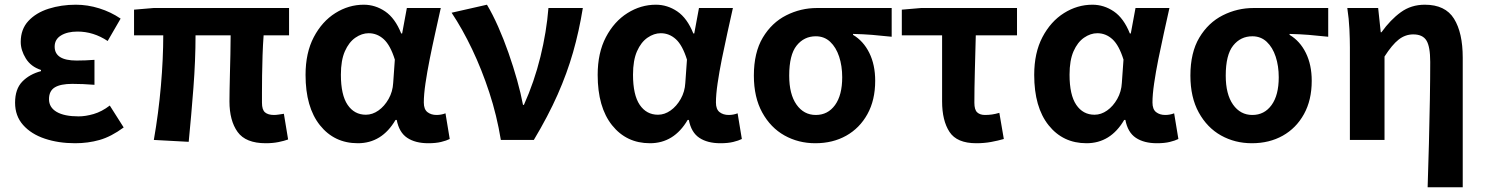

<svg xmlns="http://www.w3.org/2000/svg" viewBox="-20 -594 6302 815"><path d="M299 14Q228 14 170 -5.5Q112 -25 78 -63.5Q44 -102 44 -158Q44 -216 74.5 -247.5Q105 -279 154 -292V-297Q111 -311 89.5 -346Q68 -381 68 -416Q68 -470 100.5 -505Q133 -540 186.5 -557Q240 -574 302 -574Q352 -574 401.5 -558.5Q451 -543 492 -515L437 -420Q377 -460 309 -460Q266 -460 239 -443.5Q212 -427 212 -396Q212 -337 305 -337Q342 -337 381 -340V-234Q356 -236 333 -237Q310 -238 287 -238Q237 -238 212.5 -223Q188 -208 188 -173Q188 -138 220.5 -119Q253 -100 314 -100Q343 -100 377.5 -110Q412 -120 446 -146L505 -53Q452 -14 403 0Q354 14 299 14Z M1108 14Q1023 14 988.5 -34Q954 -82 954 -164Q954 -179 954.5 -210Q955 -241 956 -281Q957 -321 958 -363.5Q959 -406 959 -444H810Q810 -338 801 -221Q792 -104 781 8L633 0Q653 -114 663 -229.5Q673 -345 673 -444H549V-553L632 -560H1207V-444H1099Q1096 -404 1094.5 -359.5Q1093 -315 1092.5 -273.5Q1092 -232 1092 -201Q1092 -170 1092 -158Q1092 -128 1105 -117Q1118 -106 1143 -106Q1151 -106 1161.5 -107.5Q1172 -109 1185 -111L1203 -2Q1187 4 1162.5 9Q1138 14 1108 14Z M1499 14Q1399 14 1338 -62.5Q1277 -139 1277 -276Q1277 -370 1312 -436.5Q1347 -503 1403.5 -538.5Q1460 -574 1524 -574Q1573 -574 1615 -545.5Q1657 -517 1683 -452H1687L1707 -560H1851Q1840 -510 1827.5 -454Q1815 -398 1804 -343Q1793 -288 1786 -240Q1779 -192 1779 -159Q1779 -130 1794.5 -118Q1810 -106 1833 -106Q1853 -106 1871 -113L1889 -4Q1875 3 1852.5 8.5Q1830 14 1798 14Q1743 14 1708.5 -9Q1674 -32 1664 -85H1659Q1601 14 1499 14ZM1533 -107Q1561 -107 1586.5 -125Q1612 -143 1629.5 -174Q1647 -205 1649 -242L1656 -341Q1637 -402 1609 -427.5Q1581 -453 1545 -453Q1516 -453 1488.5 -434Q1461 -415 1444 -376.5Q1427 -338 1427 -277Q1427 -191 1455.5 -149Q1484 -107 1533 -107Z M2106 0Q2089 -104 2057 -201.5Q2025 -299 1984 -385Q1943 -471 1897 -540L2047 -574Q2071 -534 2094.5 -481Q2118 -428 2138.5 -369.5Q2159 -311 2175 -254Q2191 -197 2200 -149H2204Q2248 -247 2274 -353Q2300 -459 2308 -560H2454Q2438 -461 2412.5 -372Q2387 -283 2347 -192.5Q2307 -102 2246 0Z M2739 14Q2639 14 2578 -62.5Q2517 -139 2517 -276Q2517 -370 2552 -436.5Q2587 -503 2643.5 -538.5Q2700 -574 2764 -574Q2813 -574 2855 -545.5Q2897 -517 2923 -452H2927L2947 -560H3091Q3080 -510 3067.5 -454Q3055 -398 3044 -343Q3033 -288 3026 -240Q3019 -192 3019 -159Q3019 -130 3034.5 -118Q3050 -106 3073 -106Q3093 -106 3111 -113L3129 -4Q3115 3 3092.5 8.5Q3070 14 3038 14Q2983 14 2948.5 -9Q2914 -32 2904 -85H2899Q2841 14 2739 14ZM2773 -107Q2801 -107 2826.5 -125Q2852 -143 2869.5 -174Q2887 -205 2889 -242L2896 -341Q2877 -402 2849 -427.5Q2821 -453 2785 -453Q2756 -453 2728.5 -434Q2701 -415 2684 -376.5Q2667 -338 2667 -277Q2667 -191 2695.5 -149Q2724 -107 2773 -107Z M3441 14Q3369 14 3310 -19Q3251 -52 3215.5 -116.5Q3180 -181 3180 -273Q3180 -371 3218 -434.5Q3256 -498 3317.5 -529Q3379 -560 3448 -560H3765V-438Q3719 -443 3682 -446Q3645 -449 3601 -450V-446Q3645 -420 3670 -369.5Q3695 -319 3695 -251Q3695 -169 3662 -109.5Q3629 -50 3572 -18Q3515 14 3441 14ZM3443 -106Q3494 -106 3524.5 -148Q3555 -190 3555 -266Q3555 -314 3542 -353.5Q3529 -393 3504 -416.5Q3479 -440 3443 -440Q3393 -440 3361.5 -400.5Q3330 -361 3330 -273Q3330 -194 3361 -150Q3392 -106 3443 -106Z M4124 14Q4042 14 4010.5 -34Q3979 -82 3979 -164V-444H3808V-553L3890 -560H4297V-444H4122Q4120 -366 4118 -291.5Q4116 -217 4116 -158Q4116 -128 4128 -117Q4140 -106 4161 -106Q4176 -106 4190.5 -108Q4205 -110 4222 -115L4241 -4Q4217 3 4187.5 8.5Q4158 14 4124 14Z M4592 14Q4492 14 4431 -62.5Q4370 -139 4370 -276Q4370 -370 4405 -436.5Q4440 -503 4496.5 -538.5Q4553 -574 4617 -574Q4666 -574 4708 -545.5Q4750 -517 4776 -452H4780L4800 -560H4944Q4933 -510 4920.5 -454Q4908 -398 4897 -343Q4886 -288 4879 -240Q4872 -192 4872 -159Q4872 -130 4887.5 -118Q4903 -106 4926 -106Q4946 -106 4964 -113L4982 -4Q4968 3 4945.5 8.5Q4923 14 4891 14Q4836 14 4801.5 -9Q4767 -32 4757 -85H4752Q4694 14 4592 14ZM4626 -107Q4654 -107 4679.5 -125Q4705 -143 4722.5 -174Q4740 -205 4742 -242L4749 -341Q4730 -402 4702 -427.5Q4674 -453 4638 -453Q4609 -453 4581.5 -434Q4554 -415 4537 -376.5Q4520 -338 4520 -277Q4520 -191 4548.5 -149Q4577 -107 4626 -107Z M5294 14Q5222 14 5163 -19Q5104 -52 5068.5 -116.5Q5033 -181 5033 -273Q5033 -371 5071 -434.5Q5109 -498 5170.5 -529Q5232 -560 5301 -560H5618V-438Q5572 -443 5535 -446Q5498 -449 5454 -450V-446Q5498 -420 5523 -369.5Q5548 -319 5548 -251Q5548 -169 5515 -109.5Q5482 -50 5425 -18Q5368 14 5294 14ZM5296 -106Q5347 -106 5377.5 -148Q5408 -190 5408 -266Q5408 -314 5395 -353.5Q5382 -393 5357 -416.5Q5332 -440 5296 -440Q5246 -440 5214.5 -400.5Q5183 -361 5183 -273Q5183 -194 5214 -150Q5245 -106 5296 -106Z M6040 201Q6043 112 6045.5 15.5Q6048 -81 6049.5 -171.5Q6051 -262 6051 -331Q6051 -396 6035 -422Q6019 -448 5979 -448Q5945 -448 5917 -426Q5889 -404 5857 -354V0H5710V-393Q5710 -426 5708 -470Q5706 -514 5699 -560H5830L5841 -457H5844Q5882 -510 5926 -542Q5970 -574 6028 -574Q6115 -574 6152 -514.5Q6189 -455 6189 -349V201Z"/></svg>

Font: Source Han Sans TC
Style: Bold
Weight: 700
Designer: Ryoko NISHIZUKA Ë•øÂ°öÊ∂ºÂ≠ê (kana, bopomofo & ideographs); Paul D. Hunt (Latin, Greek & Cyrillic); Sandoll Communicatio
Foundry: Adobe
Version: Version 2.004;hotconv 1.0.118;makeotfexe 2.5.65603